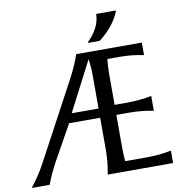

<svg xmlns="http://www.w3.org/2000/svg" viewBox="-99 -1046 1100 1141"><g transform="rotate(-10 451.0 -476.0)"><path d="M674.8 -952.1V-947.3Q641.6 -861.8 549.8 -791H480V-795.9Q556.6 -872.1 556.6 -952.1ZM853 0H458.5Q473.1 -73.2 473.1 -146.5V-340.3H285.6L172.4 -137.7Q132.3 -65.4 108.4 0H0Q52.7 -67.4 84.5 -127L337.4 -598.6Q375.5 -669.4 398.4 -737.3H794.4V-662.1Q721.2 -676.8 647.9 -676.8H575.7Q570.8 -631.8 570.8 -590.8V-400.9H647.9Q721.2 -400.9 794.4 -415.5V-325.7Q721.2 -340.3 647.9 -340.3H570.8V-146.5Q570.8 -105.5 574.7 -60.5H706.5Q783.7 -60.5 853 -75.2ZM465.8 -695.3 311 -396H473.1V-590.8Q473.1 -643.1 465.8 -695.3Z"/></g></svg>

Font: Classica
Style: Book
Weight: 400
Version: Version 1.001